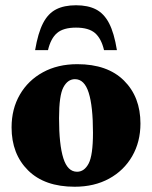

<svg xmlns="http://www.w3.org/2000/svg" viewBox="-20 -695 578 730"><path d="M264 15Q149.5 15 86.8 -47.2Q24 -109.5 24 -210.5Q24 -281 55.5 -335.2Q87 -389.5 143.2 -420.2Q199.5 -451 274 -451Q388.5 -451 451.2 -388.8Q514 -326.5 514 -225.5Q514 -155.5 482.5 -101Q451 -46.5 394.8 -15.8Q338.5 15 264 15ZM273 -42Q300.5 -42 317 -73.2Q333.5 -104.5 333.5 -190.5Q333.5 -291 317.2 -342.5Q301 -394 265 -394Q237.5 -394 221 -363Q204.5 -332 204.5 -245.5Q204.5 -145 220.8 -93.5Q237 -42 273 -42ZM269 -590Q221 -590 197 -569.5Q173 -549 162.5 -504.5H113.5Q124.5 -569.5 143.5 -606.5Q162.5 -643.5 193 -659.2Q223.5 -675 269 -675Q314.5 -675 345 -659.2Q375.5 -643.5 394.8 -606.5Q414 -569.5 424.5 -504.5H375.5Q365 -549 341 -569.5Q317 -590 269 -590Z"/></svg>

Font: Newsreader Text ExtraBold
Style: Regular
Weight: 800
Designer: Hugues Gentile
Foundry: Production Type
Version: Version 1.001